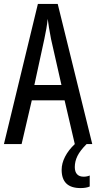

<svg xmlns="http://www.w3.org/2000/svg" viewBox="-20 -734 490 978"><path d="M406 166Q423 166 437 160V216Q419 224 390 224Q294 224 294 131Q294 98 311.5 64Q329 30 361 0L309 -223H142L90 0H0L173 -714H274L450 0H421Q388 33 374.5 60.5Q361 88 361 117Q361 141 372.5 153.5Q384 166 406 166ZM293 -301 240 -535Q228 -597 223 -638Q218 -590 206 -536L155 -301Z"/></svg>

Font: Noto Sans UI Cond
Style: Regular
Weight: 400
Width: 3
Designer: Monotype Design Team
Foundry: Monotype Imaging Inc.
Version: Version 1.001